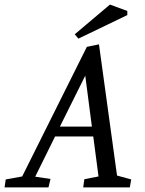

<svg xmlns="http://www.w3.org/2000/svg" viewBox="-66 -820 636 840"><path d="M-46 0 -41 -35 31 -48 314 -615 367 -626 446 -52 508 -35 502 0H298L303 -36L365 -48L342 -223H175L88 -47L155 -37L146 0ZM196 -266H336L307 -489ZM277 -651 261 -670 415 -800 491 -772V-754Z"/></svg>

Font: Manuale
Style: Italic
Weight: 400
Italic angle: -11°
Designer: Eduardo Tunni / Pablo Cosgaya
Foundry: Eduardo Tunni / Pablo Cosgaya
Version: Version 1.002